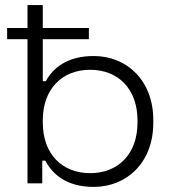

<svg xmlns="http://www.w3.org/2000/svg" viewBox="-20 -720 686 754"><path d="M348 14C478 14 582 -82 582 -237V-249C582 -403 479 -500 348 -500C241 -500 186 -450 160 -401H148V-566H329V-610H148V-700H88V-610H8V-566H88V0H146V-89H158C186 -36 241 14 348 14ZM148 -239V-247C148 -371 224 -446 334 -446C444 -446 520 -371 520 -247V-239C520 -115 444 -40 334 -40C224 -40 148 -115 148 -239Z"/></svg>

Font: Meta Space Light
Style: Regular
Weight: 300
Designer: Meta Pool / Florian Karsten
Foundry: Meta Pool / Florian Karsten
Version: Version 2.000;Glyphs 3.1.1 (3137)